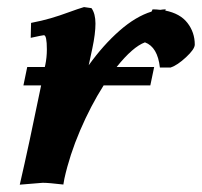

<svg xmlns="http://www.w3.org/2000/svg" viewBox="-20 -517 568 540"><path d="M446.3 -490.7 444.8 -487.3Q486.8 -479 507.3 -452.4Q527.8 -425.8 527.8 -391.6Q527.8 -378.9 503.4 -356.2Q479 -333.5 460 -327.1H429.7Q423.3 -384.8 387.7 -397.9Q353.5 -385.3 308.1 -328.6H413.6L402.8 -276.9H271.5Q234.9 -219.2 205.3 -150.1Q175.8 -81.1 161.1 -14.6Q160.2 -8.8 158.2 2Q116.7 -2.9 100.1 -2.9L35.6 2.4Q61.5 -109.4 95.7 -276.9H45.9L56.6 -328.6H106L107.4 -334.5Q111.8 -355.5 111.8 -377.9Q111.8 -418 103.5 -418Q100.1 -418 66.4 -410.6L67.4 -452.6Q98.1 -458.5 123 -465.8Q147.9 -473.1 173.8 -482.7Q199.7 -492.2 216.3 -497.1L237.3 -494.1Q248.5 -478.5 248.5 -450.7Q248.5 -422.4 239.7 -380.9Q232.9 -349.6 229.5 -333.5Q270.5 -390.6 316.2 -430.7Q361.8 -470.7 406.2 -484.4L409.2 -490.7Q420.4 -490.7 430.7 -489.3Q438.5 -490.7 446.3 -490.7Z"/></svg>

Font: Flanker
Style: Bold Italic
Weight: 700
Italic angle: -12°
Designer: Flanker
Version: Version 2.000